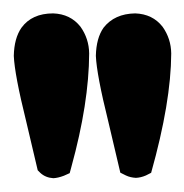

<svg xmlns="http://www.w3.org/2000/svg" viewBox="-27 -669 270 281"><path d="M50.8 -649.4C30 -649.4 14.6 -642.4 4.4 -628.4C-2.7 -618.2 -6.4 -604.6 -6.8 -587.5L-6.8 -587.1C-6 -568.8 0 -537 11.3 -491.5L28.2 -419.8L32.1 -415.9C37.1 -411.3 43.4 -408.7 51 -408.2C55.5 -408.4 60.7 -409.6 66.5 -411.8L75 -415.6L77.4 -424.5C94.6 -486.9 103.3 -542.4 103.5 -590.8C103.3 -605.2 99.1 -618.2 90.8 -629.9C81 -642.3 67.7 -648.8 50.8 -649.4ZM170.9 -649.4C150.7 -649.1 135.2 -642.1 124.5 -628.4C117.4 -618.2 113.7 -604.6 113.3 -587.5L113.3 -587.1C114.1 -568.8 120.1 -537 131.4 -491.5L149.1 -416.3L157.3 -412.2C161.7 -410.1 166.6 -409 171.9 -408.7C176.5 -408.9 181.4 -410 186.5 -412.2L194.2 -416.1C213.6 -485.1 223.4 -543.3 223.6 -590.8C223.4 -605.2 219.2 -618.2 210.9 -629.9C201.2 -642.3 187.8 -648.8 170.9 -649.4Z"/></svg>

Font: Bentham
Style: Bold
Weight: 700
Version: Version 002.001